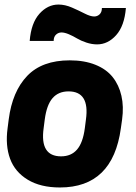

<svg xmlns="http://www.w3.org/2000/svg" viewBox="-20 -807 596 840"><path d="M425.8 -772H530.8Q524.4 -693.8 488.3 -653.3Q452.1 -612.8 404.8 -612.8Q381.8 -612.8 357.7 -620.8Q333.5 -628.9 316.9 -638.9Q300.3 -648.9 281.5 -657Q262.7 -665 249 -665Q235.4 -665 225.1 -655.5Q214.8 -646 214.8 -627.9H109.9Q116.2 -706.1 152.3 -746.6Q188.5 -787.1 235.8 -787.1Q264.6 -787.1 294.9 -773.9Q325.2 -760.7 350.3 -747.8Q375.5 -734.9 392.1 -734.9Q405.8 -734.9 415.8 -744.4Q425.8 -753.9 425.8 -772ZM247.1 -123Q291.5 -123 317.1 -152.8Q342.8 -182.6 351.1 -246.1L356 -284.2Q373 -407.2 279.8 -407.2Q235.4 -407.2 209.7 -377.4Q184.1 -347.7 175.8 -284.2L170.9 -246.1Q153.8 -123 247.1 -123ZM242.2 13.2Q157.2 13.2 101.3 -20.8Q45.4 -54.7 24.2 -112.3Q2.9 -169.9 13.2 -246.1L18.1 -284.2Q33.7 -406.7 98.9 -474.9Q164.1 -543 285.2 -543Q349.1 -543 397.2 -523.7Q445.3 -504.4 472.9 -469.7Q500.5 -435.1 511.2 -387.9Q522 -340.8 514.2 -284.2L508.8 -246.1Q473.6 13.2 242.2 13.2Z"/></svg>

Font: Cooper Hewitt
Style: Bold Italic
Weight: 712
Designer: Village Type and Design LLC
Foundry: Cooper Hewitt Smithsonian Design Museum
Version: 1.000